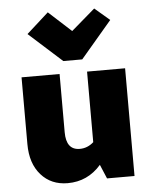

<svg xmlns="http://www.w3.org/2000/svg" viewBox="-55 -819 693 870"><g transform="rotate(-5 292.0 -383.5)"><path d="M246 -547 95 -683 195 -773 298 -679 406 -772 474 -714 332 -547ZM218 6Q143 6 97 -46Q51 -98 51 -186V-490H224V-225Q224 -144 286 -144Q321 -144 349 -169V-490H522V0H397L370 -64Q309 6 218 6Z"/></g></svg>

Font: Cantarell Extra Bold
Style: Regular
Weight: 800
Designer: Dave Crossland, Nikolaus Waxweiler, Florian Fecher, Jacques Le Bailly, Eben Sorkin, Alexei Vanyashin, Alexios Zavras, Em
Version: Version 0.303